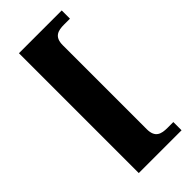

<svg xmlns="http://www.w3.org/2000/svg" viewBox="-276 -819 1006 1006"><g transform="rotate(-45 227.0 -316.0)"><path d="M417 128V67H374C329 67 292 58 292 -5V-627C292 -690 329 -699 374 -699H417V-760H100V128Z"/></g></svg>

Font: UArctic Serif Black
Style: Regular
Weight: 900
Designer: Customization by Puisto advertising & original work Monotype Design Team
Foundry: Monotype Imaging Inc.
Version: Version 2.004